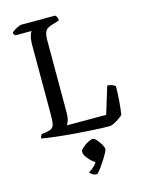

<svg xmlns="http://www.w3.org/2000/svg" viewBox="-138 -785 843 1118"><g transform="rotate(-15 283.0 -226.5)"><path d="M449 0Q411 0 354.5 -3Q298 -6 238 -11Q178 -16 126 -22Q74 -28 44 -34Q44 -42 47.5 -48.5Q51 -55 54 -58L83 -62Q108 -66 118.5 -75.5Q129 -85 131.5 -105.5Q134 -126 134 -163V-571Q134 -608 140.5 -628.5Q147 -649 153 -653H55Q52 -655 48 -659.5Q44 -664 43 -671Q49 -678 61 -685.5Q73 -693 85.5 -698.5Q98 -704 104 -704H308Q313 -700 317 -691Q321 -682 321 -671L278 -658Q262 -653 250.5 -646.5Q239 -640 232.5 -624Q226 -608 226 -572V-138Q226 -113 220 -95Q214 -77 208 -69H445L495 -232Q512 -232 525 -226.5Q538 -221 543 -216Q543 -173 539 -124Q535 -75 530 -46Q522 -38 506.5 -27Q491 -16 475 -8Q459 0 449 0ZM303 251Q288 251 277 243Q266 235 262 228Q274 222 289 209.5Q304 197 314 181Q293 168 273.5 145Q254 122 254 103Q254 93 269 79.5Q284 66 303 56Q322 46 332 46Q342 46 355 60.5Q368 75 378.5 93Q389 111 389 122Q389 129 377.5 149.5Q366 170 350.5 193.5Q335 217 321.5 234Q308 251 303 251Z"/></g></svg>

Font: Texturina 72pt Medium
Style: Regular
Weight: 500
Designer: Guillermo Torres Carreño
Foundry: Omnibus-Type
Version: Version 1.002; ttfautohint (v1.8.3)